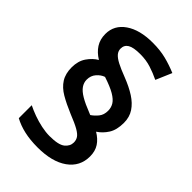

<svg xmlns="http://www.w3.org/2000/svg" viewBox="-229 -855 954 954"><g transform="rotate(45 248.0 -378.5)"><path d="M62 -393Q62 -438 83 -468.5Q104 -499 132 -515Q99 -535 81 -563Q63 -591 63 -629Q63 -691 116.5 -728Q170 -765 261 -765Q313 -765 354.5 -754.5Q396 -744 436 -727L400 -643Q367 -659 332.5 -670Q298 -681 257 -681Q209 -681 188.5 -668.5Q168 -656 168 -631Q168 -614 179.5 -600.5Q191 -587 216 -574Q241 -561 283 -545Q332 -526 367 -503.5Q402 -481 421.5 -451.5Q441 -422 441 -382Q441 -332 421.5 -301.5Q402 -271 374 -253Q406 -234 423 -208Q440 -182 440 -145Q440 -74 382.5 -33Q325 8 224 8Q171 8 129.5 -1.5Q88 -11 55 -29V-120Q79 -108 108 -97.5Q137 -87 168 -80.5Q199 -74 226 -74Q288 -74 311 -92.5Q334 -111 334 -137Q334 -154 325.5 -167Q317 -180 293.5 -193.5Q270 -207 222 -226Q172 -247 136 -268Q100 -289 81 -319Q62 -349 62 -393ZM158 -403Q158 -382 170.5 -364Q183 -346 211 -329.5Q239 -313 283 -296L295 -291Q313 -303 328 -321.5Q343 -340 343 -369Q343 -391 332 -409Q321 -427 293 -443.5Q265 -460 213 -477Q192 -470 175 -450.5Q158 -431 158 -403Z"/></g></svg>

Font: Noto Sans Hebrew SemiBold
Style: Regular
Weight: 600
Designer: Monotype Design Team
Foundry: Monotype Imaging Inc.
Version: Version 2.003